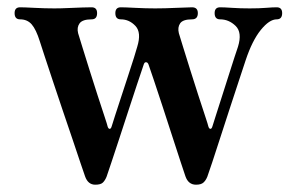

<svg xmlns="http://www.w3.org/2000/svg" viewBox="-20 -494 813 526"><path d="M241 12Q221 12 213 -11Q210 -19 201 -46Q192 -73 179 -111.5Q166 -150 151.5 -192.5Q137 -235 124 -274.5Q111 -314 101.5 -342.5Q92 -371 89 -381Q79 -413 67 -427Q55 -441 35 -441Q20 -441 20 -458Q20 -474 35 -474Q46 -474 74.5 -472.5Q103 -471 129 -471Q147 -471 167.5 -472Q188 -473 206 -473.5Q224 -474 231 -474Q246 -474 246 -458Q246 -441 231 -441Q206 -441 198 -430Q190 -419 194 -403Q197 -393 205.5 -365.5Q214 -338 225 -303Q236 -268 247 -234Q258 -200 266 -176Q274 -152 275 -147Q277 -141 280.5 -141Q284 -141 286 -148Q288 -155 295 -176.5Q302 -198 311.5 -227Q321 -256 330.5 -285Q340 -314 347 -336Q354 -358 356 -366Q368 -405 351 -423Q334 -441 311 -441Q296 -441 296 -458Q296 -474 311 -474Q322 -474 350.5 -472.5Q379 -471 405 -471Q431 -471 463 -472.5Q495 -474 506 -474Q522 -474 522 -458Q522 -441 506 -441Q481 -441 473.5 -430Q466 -419 470 -403Q473 -393 481.5 -365.5Q490 -338 501 -303Q512 -268 523 -234Q534 -200 542 -176Q550 -152 551 -147Q553 -141 556.5 -141Q560 -141 562 -148Q564 -155 571 -176.5Q578 -198 587 -226.5Q596 -255 605.5 -284.5Q615 -314 622 -336Q629 -358 632 -366Q644 -405 625.5 -423Q607 -441 583 -441Q568 -441 568 -458Q568 -474 583 -474Q594 -474 616 -472.5Q638 -471 664 -471Q690 -471 708.5 -472.5Q727 -474 738 -474Q753 -474 753 -458Q753 -441 738 -441Q718 -441 694.5 -412Q671 -383 653 -329Q646 -308 634.5 -273Q623 -238 609.5 -197Q596 -156 583.5 -117Q571 -78 561.5 -49.5Q552 -21 548 -10Q544 0 537.5 6Q531 12 517 12Q496 12 488 -11Q485 -20 475 -50Q465 -80 452 -120.5Q439 -161 425.5 -202Q412 -243 401.5 -274.5Q391 -306 387 -317Q385 -323 380.5 -323.5Q376 -324 374 -318Q367 -297 355.5 -263Q344 -229 331.5 -190Q319 -151 306.5 -113.5Q294 -76 285 -48.5Q276 -21 272 -10Q268 0 262 6Q256 12 241 12Z"/></svg>

Font: Zen Old Mincho Black
Style: Regular
Weight: 900
Designer: Yoshimichi Ohira
Foundry: Positype
Version: Version 1.001